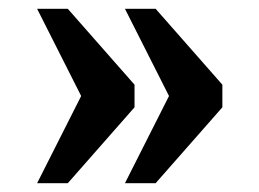

<svg xmlns="http://www.w3.org/2000/svg" viewBox="-20 -490 594 440"><path d="M266.3 -70.1 367.3 -270 266.3 -469.9H336.6L489.6 -295.9V-244.1L336.6 -70.1ZM65 -70.1 166 -270 65 -469.9H135.3L288.3 -295.9V-244.1L135.3 -70.1Z"/></svg>

Font: Noto Serif Sinhala
Style: Regular
Weight: 400
Designer: Jelle Bosma - Monotype Design Team
Foundry: Monotype Imaging Inc.
Version: Version 2.006